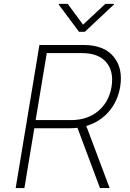

<svg xmlns="http://www.w3.org/2000/svg" viewBox="-20 -956 663 976"><path d="M59.7 0 180.4 -727.3H404.5Q508.2 -727.3 557.2 -668.3Q606.2 -609.4 590.9 -514.6Q578.5 -441.1 533.2 -388.7Q487.9 -336.3 418.7 -315.7L537.3 0H488.3L373.6 -306.5Q354.8 -304 334.9 -304H154.5L104 0ZM161.2 -345.5H340.6Q424.4 -345.5 479.2 -391.5Q534.1 -437.5 546.9 -514.6Q559.7 -593 520.1 -639.6Q480.5 -686.1 396.3 -686.1H217.7ZM324.2 -936.4 402 -830.6 515.6 -936.4H560L558.9 -932.9L411.2 -794.4H381.7L278.4 -932.9L279.8 -936.4Z"/></svg>

Font: Inter Extra Light  BETA
Style: Italic
Weight: 200
Italic angle: 9.39999°
Designer: Rasmus Andersson
Foundry: rsms
Version: Version 3.011;git-f93a4a705